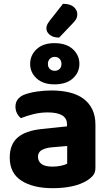

<svg xmlns="http://www.w3.org/2000/svg" viewBox="-20 -970 575 1006"><path d="M256 -97Q278 -97 299.5 -101.5Q321 -106 332 -113V-205L250 -198Q218 -195 198.5 -183.5Q179 -172 179 -149Q179 -125 197 -111Q215 -97 256 -97ZM250 -496Q302 -496 344.5 -485.5Q387 -475 417 -453Q447 -431 463.5 -397Q480 -363 480 -317V-91Q480 -65 466.5 -49.5Q453 -34 434 -23Q403 -4 358 6Q313 16 256 16Q153 16 92 -23.5Q31 -63 31 -144Q31 -213 72 -249Q113 -285 198 -294L331 -308V-319Q331 -351 305 -366Q279 -381 230 -381Q192 -381 155.5 -372Q119 -363 90 -351Q78 -359 69.5 -375.5Q61 -392 61 -411Q61 -455 107 -474Q136 -485 174.5 -490.5Q213 -496 250 -496ZM138 -635Q138 -681 172 -712.5Q206 -744 265 -744Q327 -744 361.5 -712.5Q396 -681 396 -635Q396 -590 361.5 -559Q327 -528 265 -528Q206 -528 172 -559Q138 -590 138 -635ZM231 -635Q231 -618 241.5 -608.5Q252 -599 266 -599Q282 -599 292 -608.5Q302 -618 302 -635Q302 -652 292 -662Q282 -672 266 -672Q252 -672 241.5 -662Q231 -652 231 -635ZM310 -950Q348 -950 366.5 -933.5Q385 -917 385 -896Q385 -879 377 -867Q369 -855 352 -838L290 -773Q259 -773 241 -787.5Q223 -802 223 -821Q223 -830 226.5 -839Q230 -848 240 -861Z"/></svg>

Font: Baloo Da 2
Style: Bold
Weight: 700
Designer: Noopur Datye, Sulekha Rajkumar and Ek Type
Foundry: Ek Type
Version: Version 1.640;hotconv 1.0.111;makeotfexe 2.5.65597; ttfautoh